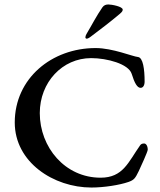

<svg xmlns="http://www.w3.org/2000/svg" viewBox="-20 -823 717 859"><path d="M368 -650C371 -650 377 -652 386 -659C426 -689 476 -727 516 -761C525 -769 529 -773 529 -780C529 -794 479 -803 465 -803C454 -803 445 -800 438 -790C411 -751 391 -711 367 -671C364 -666 362 -660 362 -656C362 -653 364 -650 368 -650ZM408 -608C211 -608 46 -472 46 -275C46 -97 220 16 389 16C445 16 515 5 555 -9C580 -18 585 -25 601 -58C610 -77 641 -145 641 -153C641 -171 633 -181 625 -181C617 -181 611 -179 607 -173C554 -98 531 -28 430 -28C271 -28 158 -164 158 -317C158 -455 259 -563 388 -563C459 -563 555 -537 569 -493C582 -451 594 -430 609 -430C620 -430 627 -441 627 -458C627 -513 620 -566 597 -568C574 -570 484 -608 408 -608Z"/></svg>

Font: EB Garamond SC 08
Style: Regular
Weight: 400
Version: Version 0.016